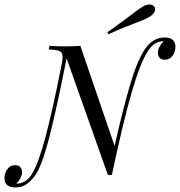

<svg xmlns="http://www.w3.org/2000/svg" viewBox="-78 -775 801 855"><path d="M703.2 -566.9Q703.2 -545.2 690.3 -527Q677.4 -508.9 655.6 -508.9Q639.5 -508.9 632.3 -518.1Q625 -527.4 625 -540.3Q625 -553.2 632.3 -566.9Q639.5 -580.6 650.8 -591.1H648.4Q608.9 -590.3 582.3 -550Q546.8 -496.8 508.1 -362.5Q469.4 -228.2 420.2 4H402.4L218.5 -515.3Q179 -312.9 144 -173.4Q108.9 -33.9 76.6 8.9Q58.9 32.3 39.1 46Q19.4 59.7 -9.7 59.7Q-58.1 59.7 -58.1 17.7Q-58.1 -4 -45.2 -21.8Q-32.3 -39.5 -10.5 -39.5Q5.6 -39.5 12.9 -30.2Q20.2 -21 20.2 -8.1Q20.2 4.8 12.9 18.5Q5.6 32.3 -5.6 42.7H-3.2Q37.9 41.9 63.7 0.8Q93.5 -46.8 125.8 -169.4Q158.1 -291.9 196 -485.5Q200.8 -508.9 200.8 -521.8Q200.8 -541.1 187.9 -547.2Q175 -553.2 138.7 -554.8L142.7 -571Q168.5 -568.5 214.5 -568.5Q251.6 -568.5 279.8 -571L432.3 -125Q466.9 -279.8 500 -393.1Q533.1 -506.5 567.7 -556.5Q603.2 -608.1 654.8 -608.1Q680.6 -608.1 691.9 -596.8Q703.2 -585.5 703.2 -566.9ZM500 -704Q539.5 -734.7 558.1 -746Q572.6 -754.8 588.7 -754.8Q605.6 -754.8 611.3 -741.9Q612.9 -737.1 612.9 -733.9Q612.9 -723.4 604.4 -714.1Q596 -704.8 584.7 -698.4Q569.4 -689.5 547.2 -681Q525 -672.6 521 -671Q450.8 -644.4 405.6 -622.6L400 -631.5Q433.9 -654.8 462.5 -676.2Q491.1 -697.6 500 -704Z"/></svg>

Font: Playfair Display SC
Style: Italic
Weight: 400
Italic angle: -14°
Designer: Claus Eggers Sørensen
Foundry: Claus Eggers Sørensen
Version: Version 1.202; ttfautohint (v1.6)